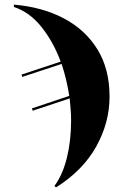

<svg xmlns="http://www.w3.org/2000/svg" viewBox="-20 -569 513 829"><path d="M215 234Q251 185 269 111.5Q287 38 287 -49Q287 -73 285 -96.5Q283 -120 281 -144L121 -91L118 -101L279 -155Q268 -227 246 -293L76 -237L73 -247L242 -303Q211 -387 160 -451.5Q109 -516 40 -539V-549Q161 -539 254 -490.5Q347 -442 400 -357Q453 -272 453 -152Q453 -39 395 64.5Q337 168 222 240Z"/></svg>

Font: Noto Serif Display SemiCondensed Black
Style: Regular
Weight: 900
Width: 4
Designer: Monotype Design Team
Foundry: Monotype Imaging Inc.
Version: Version 2.009